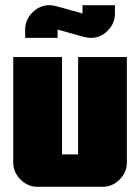

<svg xmlns="http://www.w3.org/2000/svg" viewBox="-20 -720 540 740"><path d="M423 -700V-668Q423 -630 395.5 -602Q368 -574 330 -574Q320 -574 306 -577L202 -606V-574H77V-606Q77 -644 105 -672Q133 -700 171 -700Q180 -700 194 -697L298 -668V-700ZM469 -94Q469 -56 441 -28Q413 0 375 0H125Q87 0 59 -28Q31 -56 31 -94V-500H219V-125H281V-500H469Z"/></svg>

Font: CostaRica
Style: Normal
Weight: 900
Version: Version 1.3